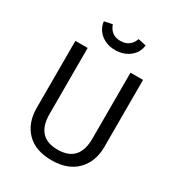

<svg xmlns="http://www.w3.org/2000/svg" viewBox="-208 -1021 1077 1165"><g transform="rotate(30 330.0 -438.5)"><path d="M567 -688V-219Q567 -115 504.5 -51.5Q442 12 329 12Q215 12 154 -51Q93 -114 93 -219V-688H179V-226Q179 -62 329 -62Q479 -62 479 -226V-688ZM328 -760Q270 -760 229.5 -792.5Q189 -825 183 -877L239 -889Q262 -824 328 -824Q397 -824 420 -889L476 -877Q470 -825 429 -792.5Q388 -760 328 -760Z"/></g></svg>

Font: FiraSans
Style: Regular
Weight: 350
Designer: Carrois Corporate & Edenspiekermann AG
Foundry: Carrois Corporate GbR & Edenspiekermann AG
Version: Version 3.106;PS 003.106;hotconv 1.0.70;makeotf.lib2.5.58329